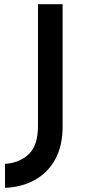

<svg xmlns="http://www.w3.org/2000/svg" viewBox="-20 -749 421 920"><path d="M280 -142Q280 -50 244.5 14.5Q209 79 146.5 113.5Q84 148 4 151V36Q73 32 117.5 -10Q162 -52 162 -145V-729H280Z"/></svg>

Font: Reem Kufi Medium
Style: Regular
Weight: 500
Designer: Khaled Hosny
Version: Version 1.001